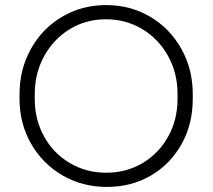

<svg xmlns="http://www.w3.org/2000/svg" viewBox="-20 -720 838 757"><path d="M57 -330V-349Q57 -447 102 -527.5Q147 -608 225 -654Q303 -700 398 -700Q494 -700 572 -654Q650 -608 695 -527.5Q740 -447 740 -349V-330Q740 -231 696 -152Q652 -73 575 -28Q498 17 402 17Q305 17 226.5 -28.5Q148 -74 102.5 -153.5Q57 -233 57 -330ZM680 -330V-349Q680 -432 642.5 -499.5Q605 -567 540.5 -605.5Q476 -644 397 -644Q319 -644 255 -605Q191 -566 154 -498.5Q117 -431 117 -349V-330Q117 -248 154 -181.5Q191 -115 255.5 -77Q320 -39 399 -39Q478 -39 542 -77Q606 -115 643 -181.5Q680 -248 680 -330Z"/></svg>

Font: Bellota Text
Style: Regular
Weight: 400
Designer: Kemie Guaida
Foundry: Kemie Guaida
Version: Version 4.001